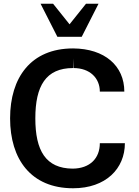

<svg xmlns="http://www.w3.org/2000/svg" viewBox="-20 -994 745 1027"><path d="M371 13C546 13 648 -92 648 -228H514C514 -147 461 -93 369 -92C224 -93 169 -189 169 -361C169 -534 225 -630 371 -630V-682L373 -630C461 -630 514 -576 514 -504H645C645 -642 540 -734 371 -735C145 -735 34 -579 34 -361C34 -143 145 13 371 13ZM287 -797H417L507 -974H440L352 -864L264 -974H197Z"/></svg>

Font: Perun SemiBold
Style: Regular
Weight: 600
Foundry: Copyright (c) Stefan Peev, Context Ltd, 2016
Version: Version 1.089